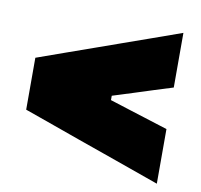

<svg xmlns="http://www.w3.org/2000/svg" viewBox="-67 -655 723 692"><g transform="rotate(10 295.0 -309.0)"><path d="M550 -33Q494 -53 441 -71.8Q388 -90.5 341.5 -107L248 -140Q202 -156.5 148.5 -175.5Q95 -194.5 40 -214V-404Q96 -424 149 -442.8Q202 -461.5 248.5 -478L341.5 -511Q388 -527.5 441 -546.2Q494 -565 550 -585V-385Q514.5 -374 479.8 -363Q445 -352 409.5 -340.5L335 -317V-301L409 -277.5Q477.5 -256 550 -233Z"/></g></svg>

Font: Commissioner Black
Style: Regular
Weight: 900
Designer: Kostas Bartsokas
Foundry: Kostas Bartsokas
Version: Version 1.000; ttfautohint (v1.8.3)